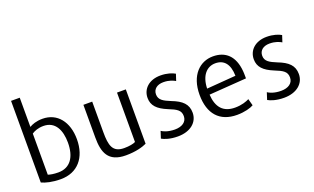

<svg xmlns="http://www.w3.org/2000/svg" viewBox="-83 -1223 2750 1680"><g transform="rotate(-20 1291.5 -383.5)"><path d="M419 -267C419 -134 363 -50 252 -50C209 -50 177 -56 157 -63V-446C181 -462 217 -477 266 -477C376 -477 419 -382 419 -267ZM503 -268C503 -430 417 -539 280 -539C221 -539 182 -523 157 -508V-780H76V-20C112 -3 172 13 252 13C409 13 503 -97 503 -268Z M1054 -25V-531H972V-71C953 -61 914 -53 866 -53C757 -53 741 -125 741 -247V-531H659V-227C659 -88 693 12 859 12C951 12 1016 -7 1054 -25Z M1534 -140C1534 -219 1487 -263 1393 -299C1327 -326 1287 -347 1287 -399C1287 -448 1325 -478 1383 -478C1439 -478 1474 -460 1493 -449C1499 -470 1506 -490 1513 -510C1488 -525 1441 -542 1379 -542C1273 -542 1207 -479 1207 -395C1207 -324 1250 -280 1340 -243C1418 -212 1451 -192 1451 -138C1451 -84 1405 -54 1339 -54C1277 -54 1233 -73 1216 -86L1195 -21C1219 -7 1269 12 1343 12C1460 12 1534 -51 1534 -140Z M1996 -315 1725 -294C1728 -411 1785 -478 1867 -478C1947 -478 1994 -425 1996 -315ZM2075 -262C2075 -303 2074 -317 2073 -330C2061 -474 1984 -542 1868 -542C1747 -542 1644 -449 1644 -265C1644 -88 1732 12 1894 12C1964 12 2022 -5 2049 -21L2032 -84C2006 -71 1963 -54 1899 -54C1790 -54 1734 -117 1727 -237Z M2523 -140C2523 -219 2476 -263 2382 -299C2316 -326 2276 -347 2276 -399C2276 -448 2314 -478 2372 -478C2428 -478 2463 -460 2482 -449C2488 -470 2495 -490 2502 -510C2477 -525 2430 -542 2368 -542C2262 -542 2196 -479 2196 -395C2196 -324 2239 -280 2329 -243C2407 -212 2440 -192 2440 -138C2440 -84 2394 -54 2328 -54C2266 -54 2222 -73 2205 -86L2184 -21C2208 -7 2258 12 2332 12C2449 12 2523 -51 2523 -140Z"/></g></svg>

Font: Repo
Style: Regular
Weight: 400
Designer: Stefan Peev
Foundry: Context Ltd
Version: Version 0.000